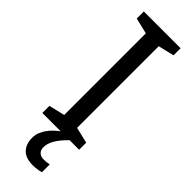

<svg xmlns="http://www.w3.org/2000/svg" viewBox="-308 -726 955 955"><g transform="rotate(45 169.5 -248.0)"><path d="M298.8 0H40V-49.8L124 -69.8V-644L40 -664.1V-713.9H298.8V-664.1L214.8 -644V-69.8L298.8 -49.8ZM164.1 116.2Q164.1 138.2 176.8 148.7Q189.5 159.2 206.1 159.2Q218.3 159.2 229.2 158Q240.2 156.7 247.1 154.8V210Q234.4 213.9 218.8 215.8Q203.1 217.8 189 217.8Q140.1 217.8 115.7 192.4Q91.3 167 91.3 123Q91.3 102.5 98.6 84.2Q106 65.9 117.4 50.3Q128.9 34.7 142.6 22Q156.2 9.3 168.9 0H231.9Q164.1 64.9 164.1 116.2Z"/></g></svg>

Font: Droid Sans
Style: Regular
Weight: 400
Foundry: Ascender Corporation
Version: Version 1.00 build 114